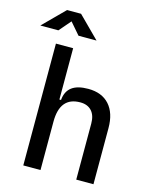

<svg xmlns="http://www.w3.org/2000/svg" viewBox="-168 -1027 890 1115"><g transform="rotate(15 276.5 -469.0)"><path d="M400.4 0V-336.9Q400.4 -386.2 376 -412.8Q351.6 -439.5 307.6 -439.5Q185.5 -439.5 185.5 -291L155.3 -423.8H195.3Q199.7 -476.1 233.4 -501.7Q267.1 -527.3 332 -527.3Q414.1 -527.3 459 -477.5Q503.9 -427.7 503.9 -336.9V0ZM82 0V-732.4H185.5V0ZM-32.7 -810.5 94.2 -937.5H178.2L305.2 -810.5H196.8L110.4 -910.6H162.1L75.7 -810.5Z"/></g></svg>

Font: Cascadia Code
Style: Regular
Weight: 400
Designer: Aaron Bell
Foundry: Saja Typeworks
Version: Version 2404.023